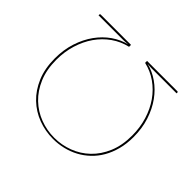

<svg xmlns="http://www.w3.org/2000/svg" viewBox="-163 -904 1117 1117"><g transform="rotate(45 395.5 -346.0)"><path d="M395.5 8Q331.5 8 273 -14Q214.5 -36 169.8 -78.8Q125 -121.5 98.2 -185Q71.5 -248.5 71.5 -331.5Q71.5 -402.5 91.2 -463.2Q111 -524 144.5 -570.5Q178 -617 222.2 -647.8Q266.5 -678.5 315.5 -690.5Q306 -689.5 297.2 -688.8Q288.5 -688 281 -688H74.5V-694Q74.5 -700 80.5 -700H329.5V-684Q275 -671.5 229.8 -639.8Q184.5 -608 152 -561.5Q119.5 -515 101.5 -456.2Q83.5 -397.5 83.5 -331.5Q83.5 -250.5 109.5 -189Q135.5 -127.5 179 -86Q222.5 -44.5 278.8 -23.2Q335 -2 395.5 -2Q456 -2 512.2 -23.2Q568.5 -44.5 612 -86Q655.5 -127.5 681.5 -189Q707.5 -250.5 707.5 -331.5Q707.5 -397.5 689.5 -456.2Q671.5 -515 639 -561.5Q606.5 -608 561.2 -639.8Q516 -671.5 461.5 -684V-700H710.5Q716.5 -700 716.5 -694V-688H510Q502 -688 493.2 -688.8Q484.5 -689.5 475.5 -690.5Q524.5 -678.5 568.8 -647.8Q613 -617 646.5 -570.5Q680 -524 699.8 -463.2Q719.5 -402.5 719.5 -331.5Q719.5 -276 707.2 -229.5Q695 -183 673.2 -145.2Q651.5 -107.5 621.2 -78.8Q591 -50 555 -30.8Q519 -11.5 478.5 -1.8Q438 8 395.5 8Z"/></g></svg>

Font: Lato 2
Style: Regular
Weight: 100
Designer: Lukasz Dziedzic with Adam Twardoch and Botio Nikoltchev
Foundry: tyPoland Lukasz Dziedzic
Version: Version 2.015; 2015-08-06; http://www.latofonts.com/